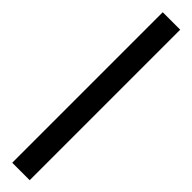

<svg xmlns="http://www.w3.org/2000/svg" viewBox="24 -19 451 451"><g transform="rotate(-45 250.0 207.0)"><path d="M0 178H500V236H0Z"/></g></svg>

Font: Augsburger Schrift CAT
Style: Regular
Weight: 400
Designer: Peter Wiegel nach Roos&Junge Offenbach
Foundry: CAT-Fonts, Peter Wiegel
Version: Version 1.000